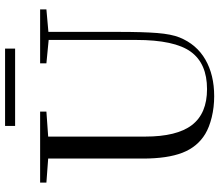

<svg xmlns="http://www.w3.org/2000/svg" viewBox="-73 -766 852 746"><g transform="rotate(-90 353.0 -393.0)"><path d="M236.8 -760.3V-799.3H537.1V-760.3ZM352.1 13.2Q309.6 13.2 270.5 3.7Q231.4 -5.9 205.6 -21.5Q155.3 -51.8 132.6 -110.1Q109.9 -168.5 109.9 -264.2V-631.8L16.6 -638.7V-663.1H292.5V-638.7L195.3 -631.8V-254.9Q195.3 -131.8 240.2 -73.2Q285.2 -14.6 379.9 -14.6Q479 -14.6 524.9 -77.6Q570.8 -140.6 570.8 -290V-629.9L480 -638.7V-663.1H689.5V-638.7L602.1 -630.9V-357.4Q602.1 -262.7 597.7 -208Q593.3 -153.3 580.6 -121.6Q553.7 -55.2 494.4 -21Q435.1 13.2 352.1 13.2Z"/></g></svg>

Font: Elstob 18pt
Style: Regular
Weight: 400
Designer: Peter S. Baker
Version: Version 1.015